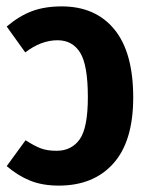

<svg xmlns="http://www.w3.org/2000/svg" viewBox="-20 -566 467 601"><path d="M397 -261Q397 -124 335 -54.5Q273 15 164 15Q113 15 74.5 -0.5Q36 -16 1 -46L60 -127Q88 -109 108 -101.5Q128 -94 157 -94Q204 -94 229.5 -130Q255 -166 255 -262Q255 -362 231 -401Q207 -440 160 -440Q109 -440 59 -402L1 -483Q40 -516 80 -531Q120 -546 173 -546Q279 -546 338 -474Q397 -402 397 -261Z"/></svg>

Font: Fira Sans Compressed SemiBold
Style: Regular
Weight: 600
Width: 1
Designer: bBox Type GmbH & Carrois Corporate GbR & Edenspiekermann AG
Foundry: bBox Type GmbH & Carrois Corporate GbR & Edenspiekermann AG
Version: Version 4.301